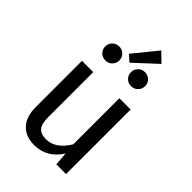

<svg xmlns="http://www.w3.org/2000/svg" viewBox="-263 -995 1108 1108"><g transform="rotate(45 291.0 -440.5)"><path d="M371 -893 427 -839 291 -713 253 -748ZM184 -738Q208 -738 224.5 -721.5Q241 -705 241 -681Q241 -657 224.5 -640.5Q208 -624 184 -624Q159 -624 142.5 -640.5Q126 -657 126 -681Q126 -705 142.5 -721.5Q159 -738 184 -738ZM393 -738Q418 -738 434.5 -721.5Q451 -705 451 -681Q451 -657 434.5 -640.5Q418 -624 393 -624Q369 -624 352.5 -640.5Q336 -657 336 -681Q336 -705 352.5 -721.5Q369 -738 393 -738ZM487 -527V0H408L401 -82Q342 12 237 12Q168 12 129 -30Q90 -72 90 -149V-527H182V-159Q182 -105 201 -82.5Q220 -60 263 -60Q340 -60 395 -151V-527Z"/></g></svg>

Font: Fira Sans
Style: Regular
Weight: 400
Designer: Carrois Corporate & Edenspiekermann AG
Foundry: Carrois Corporate GbR & Edenspiekermann AG
Version: Version 4.106;PS 004.106;hotconv 1.0.70;makeotf.lib2.5.58329